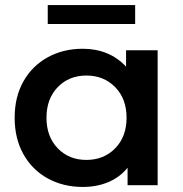

<svg xmlns="http://www.w3.org/2000/svg" viewBox="-20 -733 726 760"><path d="M604 -534V0H485V-69Q454 -31 408.5 -12Q363 7 308 7Q230 7 168.5 -27Q107 -61 72.5 -123Q38 -185 38 -267Q38 -349 72.5 -410.5Q107 -472 168.5 -506Q230 -540 308 -540Q360 -540 403.5 -522Q447 -504 479 -469V-534ZM481 -267Q481 -342 436 -388Q391 -434 322 -434Q253 -434 208.5 -388Q164 -342 164 -267Q164 -192 208.5 -146Q253 -100 322 -100Q391 -100 436 -146Q481 -192 481 -267ZM169 -713H515V-638H169Z"/></svg>

Font: Montserrat Alternates SemiBold
Style: Regular
Weight: 600
Designer: Julieta Ulanovsky
Foundry: Julieta Ulanovsky
Version: Version 7.200